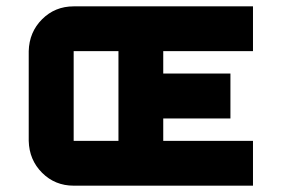

<svg xmlns="http://www.w3.org/2000/svg" viewBox="-20 -587 891 607"><path d="M354.5 -141.6V-425.3H212.9V-141.6ZM496.1 -425.3V-354.5H708.5V-212.4H496.1V-141.6H779.8V0H212.9Q153.8 0 113 -40.8Q72.3 -81.5 70.8 -141.6V-425.3Q72.3 -485.4 113 -526.1Q153.8 -566.9 212.9 -566.9H779.8V-425.3Z"/></svg>

Font: Blazma
Style: Regular
Weight: 400
Designer: GGBotNet
Version: 1.00